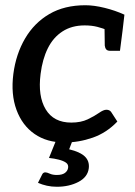

<svg xmlns="http://www.w3.org/2000/svg" viewBox="-20 -537 515 733"><path d="M226 7Q159 7 112 -25.5Q65 -58 43 -117.5Q21 -177 31 -255Q41 -331 76 -390.5Q111 -450 168.5 -483.5Q226 -517 306 -517Q339 -517 379.5 -507Q420 -497 455 -481L448 -421H392Q373 -429 351.5 -434.5Q330 -440 303 -440Q254 -440 218.5 -417Q183 -394 162.5 -352.5Q142 -311 135 -255Q124 -170 154.5 -119.5Q185 -69 252 -69Q289 -69 315 -81.5Q341 -94 358 -106Q375 -118 386 -118Q398 -118 404 -110L428 -73Q387 -30 334 -11.5Q281 7 226 7ZM379 -437 448 -421 438 -343H401Q390 -343 385.5 -348.5Q381 -354 380 -363ZM197 176Q177 176 159 172Q141 168 125 161L140 131Q144 121 153 121Q159 121 170 126Q181 131 197 131Q217 131 227.5 123.5Q238 116 240 104Q242 91 232 84Q222 77 204.5 72.5Q187 68 167 66L196 -6H259L244 33Q286 43 304 60.5Q322 78 319 105Q315 139 279.5 157.5Q244 176 197 176Z"/></svg>

Font: Aleo Medium
Style: Italic
Weight: 500
Italic angle: -7°
Designer: Alessio Laiso
Foundry: Alessio Laiso
Version: Version 2.001;gftools[0.9.29]